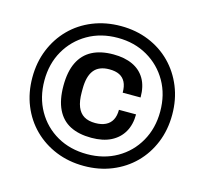

<svg xmlns="http://www.w3.org/2000/svg" viewBox="-103 -815 1006 943"><g transform="rotate(15 400.0 -343.5)"><path d="M400 12Q323 12 258 -14.5Q193 -41 145 -88.5Q97 -136 70.5 -201Q44 -266 44 -343Q44 -420 70.5 -485Q97 -550 144.5 -598Q192 -646 257.5 -672.5Q323 -699 400 -699Q477 -699 542 -672.5Q607 -646 654.5 -598Q702 -550 728.5 -485Q755 -420 755 -343Q755 -266 728.5 -201Q702 -136 654.5 -88.5Q607 -41 542 -14.5Q477 12 400 12ZM400 -131Q336 -131 292 -153.5Q248 -176 225 -223.5Q202 -271 202 -343Q202 -415 225 -462Q248 -509 292 -532Q336 -555 400 -555Q457 -555 498 -536Q539 -517 561 -479.5Q583 -442 583 -385H492Q492 -418 481.5 -438.5Q471 -459 451 -469Q431 -479 400 -479Q347 -479 322 -447.5Q297 -416 297 -352V-335Q297 -290 308.5 -261.5Q320 -233 342.5 -219.5Q365 -206 400 -206Q431 -206 452.5 -216.5Q474 -227 485 -247.5Q496 -268 496 -299H583Q583 -247 561.5 -209.5Q540 -172 499.5 -151.5Q459 -131 400 -131ZM400 -48Q485 -48 551.5 -86Q618 -124 656 -191Q694 -258 694 -343Q694 -429 656 -495.5Q618 -562 551.5 -600.5Q485 -639 400 -639Q314 -639 247.5 -600.5Q181 -562 143 -495.5Q105 -429 105 -344Q105 -258 143 -191Q181 -124 247.5 -86Q314 -48 400 -48Z"/></g></svg>

Font: Archivo SemiExpanded
Style: Bold
Weight: 700
Width: 6
Designer: Hector Gatti
Foundry: Omnibus-Type
Version: Version 2.001